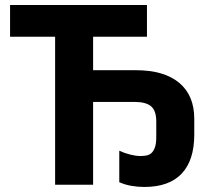

<svg xmlns="http://www.w3.org/2000/svg" viewBox="-20 -734 845 763"><path d="M20 -714H564V-588H350V-455H520Q632 -455 692 -405Q752 -355 752 -262V-199Q752 -97 702 -44Q652 9 553 9Q528 9 502 4.5Q476 0 454 -10V-135Q476 -125 498 -119.5Q520 -114 538 -114Q550 -114 561.5 -116Q573 -118 581.5 -125.5Q590 -133 595.5 -148Q601 -163 601 -189V-251Q601 -294 580.5 -311.5Q560 -329 514 -329H350V0H199V-588H20Z"/></svg>

Font: BC Sans
Style: Bold
Weight: 700
Designer: Monotype Design Team
Province of B.C.
Foundry: Monotype Imaging Inc.
Version: Version 2.000;GOOG;noto-source:20170915:90ef993387c0